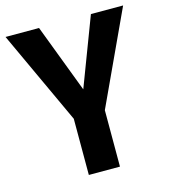

<svg xmlns="http://www.w3.org/2000/svg" viewBox="-111 -775 754 858"><g transform="rotate(-15 266.0 -346.0)"><path d="M338 -261V0H194V-260L-6 -692H149L269 -376L389 -692H538Z"/></g></svg>

Font: Fira Sans Condensed SemiBold
Style: Regular
Weight: 600
Width: 3
Designer: bBox Type GmbH & Carrois Corporate GbR & Edenspiekermann AG
Foundry: bBox Type GmbH & Carrois Corporate GbR & Edenspiekermann AG
Version: Version 4.301